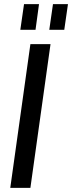

<svg xmlns="http://www.w3.org/2000/svg" viewBox="-20 -915 351 935"><path d="M226 -700 128 0H30L128 -700ZM170 -895 153 -770H79L97 -895ZM311 -895 293 -770H220L238 -895Z"/></svg>

Font: Pathway Extreme Condensed Medium
Style: Italic
Weight: 500
Width: 3
Italic angle: -8°
Version: Version 1.001;gftools[0.9.26]